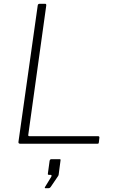

<svg xmlns="http://www.w3.org/2000/svg" viewBox="-20 -762 627 1018"><path d="M180 -733Q181 -742 191 -742H219Q227 -742 225 -731L130 -48Q128 -40 136 -40H499Q508 -40 507 -32L504 -6Q503 -2 502 -1Q501 0 497 0H87Q76 0 78 -11L180 -733ZM221 236Q218 236 217.5 234Q217 232 219 229L252 175Q254 170 253 167.5Q252 165 248 165H240Q236 165 234.5 163.5Q233 162 234 157L243 91Q245 82 252 82H297Q302 82 301 88L291 164Q289 168 289 170L249 229Q246 233 243 234.5Q240 236 234 236Z"/></svg>

Font: Libre Franklin Thin
Style: Italic
Weight: 100
Italic angle: -8°
Designer: Pablo Impallari, Rodrigo Fuenzalida, Nhung Nguyen
Foundry: Impallari Type
Version: Version 3.000